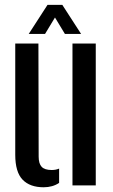

<svg xmlns="http://www.w3.org/2000/svg" viewBox="-20 -784 478 812"><path d="M44.5 -129.5V-600H142.5L143.5 -121.5Q143.5 -92 156.2 -78.5Q169 -65 198.5 -65Q216.5 -65 230 -71V-10.5Q202.5 8 164.5 8Q106.5 8 75.5 -24.2Q44.5 -56.5 44.5 -129.5ZM286.5 0V-600H385V0ZM101.5 -640.5 181 -763.5H243.5L323 -640.5H254.5L212.5 -710L170.5 -640.5Z"/></svg>

Font: Big Shoulders Stencil Text SemiBold
Style: Regular
Weight: 600
Designer: Patric King
Foundry: XO Type Co
Version: Version 1.000